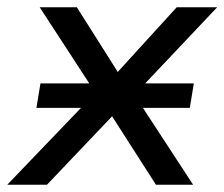

<svg xmlns="http://www.w3.org/2000/svg" viewBox="-43 -507 616 527"><path d="M-23 0 236 -270 234 -229 66 -487H168L290 -294H266L442 -487H553L311 -231L310 -271L487 0H385L253 -206L281 -205L86 0ZM57 -211 68 -278H489L478 -211Z"/></svg>

Font: Nunito Sans 12pt Medium
Style: Italic
Weight: 500
Italic angle: -9°
Designer: Vernon Adams
Foundry: Vernon Adams
Version: Version 3.101;gftools[0.9.27]